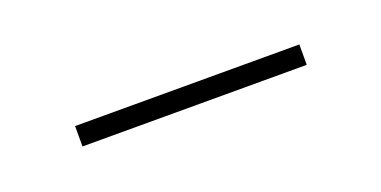

<svg xmlns="http://www.w3.org/2000/svg" viewBox="-20 -598 351 177"><g transform="rotate(-20 156.0 -510.0)"><path d="M46 -500V-520H266V-500Z"/></g></svg>

Font: M PLUS 1p Thin
Style: Regular
Weight: 250
Version: Version 1.062